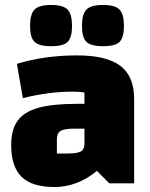

<svg xmlns="http://www.w3.org/2000/svg" viewBox="-20 -738 605 773"><path d="M25 0ZM520 -340V0H420L370 -50Q332 -18 288.5 -1.5Q245 15 200 15Q109 15 67 -26Q25 -67 25 -155Q25 -216 51 -252Q77 -288 134.5 -304Q192 -320 290 -320H320V-365Q305 -369 270 -369Q177 -369 72 -343L48 -481Q160 -515 290 -515Q409 -515 464.5 -473Q520 -431 520 -340ZM320 -158V-220H278Q239 -220 224 -211Q209 -202 209 -178V-120H251Q290 -120 305 -128Q320 -136 320 -158ZM101 -634Q101 -680 118.5 -699Q136 -718 186 -718Q235 -718 252.5 -699Q270 -680 270 -634Q270 -588 253 -570Q236 -552 186 -552Q136 -552 118.5 -570Q101 -588 101 -634ZM310 -634Q310 -680 327.5 -699Q345 -718 395 -718Q444 -718 461.5 -699Q479 -680 479 -634Q479 -588 462 -570Q445 -552 395 -552Q345 -552 327.5 -570Q310 -588 310 -634Z"/></svg>

Font: Changa Black
Style: Regular
Weight: 900
Designer: Eduardo Rodriguez Tunni
Foundry: Eduardo Rodriguez Tunni
Version: Version 2.001; ttfautohint (v1.5.10-5e6f)